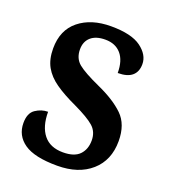

<svg xmlns="http://www.w3.org/2000/svg" viewBox="-108 -625 627 714"><g transform="rotate(20 205.0 -268.0)"><path d="M199 10Q109 10 68 -18.5Q27 -47 27 -97Q27 -136 50 -151.5Q73 -167 99 -167Q99 -109 125 -76.5Q151 -44 202 -44Q247 -44 267.5 -65.5Q288 -87 288 -122Q288 -156 265 -176.5Q242 -197 185 -224Q135 -247 102 -270Q69 -293 52.5 -322.5Q36 -352 36 -395Q36 -468 84.5 -507Q133 -546 211 -546Q292 -546 330 -518Q368 -490 368 -453Q368 -423 349.5 -407Q331 -391 293 -391Q293 -440 270.5 -466Q248 -492 208 -492Q171 -492 151 -474.5Q131 -457 131 -426Q131 -390 155.5 -370Q180 -350 242 -322Q309 -292 346 -256Q383 -220 383 -154Q383 -78 333 -34Q283 10 199 10Z"/></g></svg>

Font: Noto Serif Condensed SemiBold
Style: Regular
Weight: 600
Width: 3
Designer: Monotype Design Team
Foundry: Monotype Imaging Inc.
Version: Version 2.013